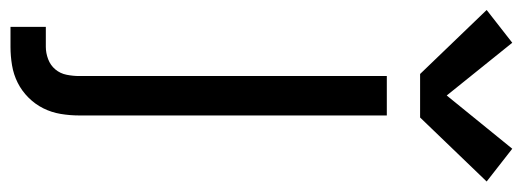

<svg xmlns="http://www.w3.org/2000/svg" viewBox="-392 -462 1020 375"><g transform="rotate(90 118.5 -275.0)"><path d="M-16 215V146H23Q35 146 47 141.5Q59 137 67 127.5Q75 118 77.5 105.5Q80 93 80 81V-520H157V81Q157 99 154 117Q151 135 143 151Q135 167 122 180Q109 193 93 201Q77 209 59 212Q41 215 23 215ZM76 -585 -49 -715 15 -765 118 -637 222 -765 286 -715 161 -585Z"/></g></svg>

Font: Iosevka QP
Style: Regular
Weight: 400
Designer: Belleve Invis
Foundry: Belleve Invis
Version: Version 20.0.0; ttfautohint (v1.8.4)